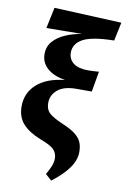

<svg xmlns="http://www.w3.org/2000/svg" viewBox="-102 -792 698 1064"><g transform="rotate(10 247.5 -260.0)"><path d="M264 213 229 182Q244 157 253.5 134Q263 111 263 89Q263 61 244.5 40.5Q226 20 166 -2Q98 -29 64.5 -67Q31 -105 31 -164Q31 -240 86.5 -289.5Q142 -339 243 -349Q177 -360 141.5 -392Q106 -424 106 -471Q106 -514 131.5 -543Q157 -572 199 -590.5Q241 -609 292 -617L91 -615L116 -733L495 -716L473 -612Q349 -610 298.5 -582.5Q248 -555 248 -505Q248 -468 276 -446Q304 -424 360 -424Q377 -424 390.5 -425Q404 -426 420 -427L400 -312H314Q244 -312 208.5 -282.5Q173 -253 173 -208Q173 -173 193 -153Q213 -133 271 -108Q319 -88 344.5 -68Q370 -48 380 -25Q390 -2 390 30Q390 76 358 121Q326 166 264 213Z"/></g></svg>

Font: Source Serif 4 SmText
Style: Bold Italic
Weight: 700
Italic angle: -12°
Designer: Frank Grießhammer
Foundry: Adobe
Version: Version 4.005;hotconv 1.1.0;makeotfexe 2.6.0